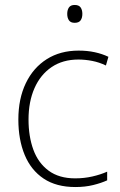

<svg xmlns="http://www.w3.org/2000/svg" viewBox="-20 -744 485 774"><path d="M284 10Q207 10 156 -24Q105 -58 79.5 -119.5Q54 -181 54 -262Q54 -346 84 -408.5Q114 -471 168.5 -505.5Q223 -540 297 -540Q332 -540 362 -533.5Q392 -527 417 -515L407 -480Q380 -493 351.5 -498.5Q323 -504 296 -504Q233 -504 188 -473.5Q143 -443 119 -388.5Q95 -334 95 -262Q95 -194 114.5 -140.5Q134 -87 176 -56Q218 -25 283 -25Q319 -25 352 -32.5Q385 -40 412 -52V-17Q388 -6 355.5 2Q323 10 284 10ZM281 -724Q298 -724 305 -714Q312 -704 312 -688Q312 -672 305 -662Q298 -652 281 -652Q265 -652 258 -662Q251 -672 251 -688Q251 -704 258 -714Q265 -724 281 -724Z"/></svg>

Font: Noto Sans Disp ExtLt
Style: Regular
Weight: 200
Designer: Monotype Design Team
Foundry: Monotype Imaging Inc.
Version: Version 2.000;GOOG;noto-source:20170915:90ef993387c0